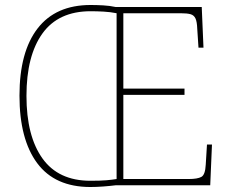

<svg xmlns="http://www.w3.org/2000/svg" viewBox="-20 -742 923 769"><path d="M342 7Q200 7 129 -88.5Q58 -184 58 -359Q58 -534 130.5 -628Q203 -722 343 -722Q367 -722 393.5 -720.5Q420 -719 443 -714H788L795 -551H775L770 -627Q769 -655 763 -668Q757 -681 743.5 -685Q730 -689 703 -689H474V-387H719V-362H474V-25H736Q771 -25 786.5 -33.5Q802 -42 804 -82L809 -163H829L822 0H444Q420 3 393 5Q366 7 342 7ZM342 -18Q383 -18 406 -20Q429 -22 447 -25V-689Q422 -694 395 -695.5Q368 -697 343 -697Q214 -697 150 -608Q86 -519 86 -358Q86 -197 150 -107.5Q214 -18 342 -18Z"/></svg>

Font: Noto Serif Tamil Thin
Style: Italic
Weight: 100
Italic angle: -12°
Designer: Indian Type Foundry, Tom Grace, and the Monotype Design Team
Foundry: Monotype Imaging Inc.
Version: Version 2.003; ttfautohint (v1.8.4.7-5d5b)